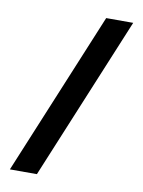

<svg xmlns="http://www.w3.org/2000/svg" viewBox="-83 -723 625 840"><g transform="rotate(10 230.0 -302.5)"><path d="M320 -665H440L140 60H20Z"/></g></svg>

Font: Gajraj One
Style: Regular
Weight: 400
Designer: Saurabh Sharma
Foundry: Saurabh Sharma
Version: Version 1.000